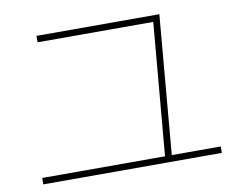

<svg xmlns="http://www.w3.org/2000/svg" viewBox="-71 -793 1022 819"><g transform="rotate(-10 440.0 -383.5)"><path d="M584.4 -85.6 636.7 -684.4 650 -670H134.4V-697.8H666.7L613.3 -82.2ZM53.3 -68.9V-96.7H826.7V-68.9Z"/></g></svg>

Font: Paperlogy 1 Thin
Style: Regular
Weight: 250
Designer: redesigned by Lee Juim, glyphs from Gmarket Sans & Montserrat
Foundry: PT&
Version: Version 1.001